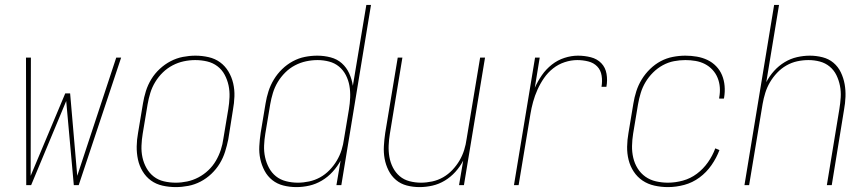

<svg xmlns="http://www.w3.org/2000/svg" viewBox="-20 -755 3540 783"><path d="M87 0 86 -520H106L105 -38L246 -374H266L295 -38L454 -520H474L301 0H281L250 -343L107 0Z M697 8Q669 8 642.5 2Q616 -4 595.5 -19Q575 -34 561.5 -56.5Q548 -79 542.5 -105Q537 -131 537.5 -158.5Q538 -186 543 -213L563 -333Q567 -358 575 -383.5Q583 -409 597 -432Q611 -455 631.5 -474Q652 -493 676 -505.5Q700 -518 726 -523Q752 -528 777 -528Q804 -528 830.5 -522Q857 -516 877.5 -501Q898 -486 911.5 -463.5Q925 -441 931 -415Q937 -389 936 -361.5Q935 -334 930 -307L911 -187Q906 -162 898 -136.5Q890 -111 876 -88Q862 -65 842 -46Q822 -27 798 -14.5Q774 -2 748 3Q722 8 697 8ZM697 -10Q720 -10 743.5 -15Q767 -20 789 -31.5Q811 -43 829.5 -60.5Q848 -78 860.5 -99.5Q873 -121 880.5 -144Q888 -167 891 -190L911 -310Q915 -334 916 -359Q917 -384 912 -407Q907 -430 896 -450.5Q885 -471 866.5 -485Q848 -499 824.5 -504.5Q801 -510 776 -510Q753 -510 729.5 -505Q706 -500 684 -488.5Q662 -477 644 -459.5Q626 -442 613 -420.5Q600 -399 593 -376Q586 -353 582 -330L562 -210Q558 -186 557 -161Q556 -136 561 -113Q566 -90 577.5 -69.5Q589 -49 607 -35Q625 -21 648.5 -15.5Q672 -10 697 -10Z M1189 8Q1161 8 1135.5 1.5Q1110 -5 1090.5 -20.5Q1071 -36 1059 -58.5Q1047 -81 1041.5 -106.5Q1036 -132 1037.5 -159Q1039 -186 1043 -213L1063 -333Q1067 -358 1075 -383Q1083 -408 1097 -431Q1111 -454 1130.5 -473Q1150 -492 1174 -505Q1198 -518 1223.5 -523Q1249 -528 1274 -528Q1302 -528 1328.5 -521Q1355 -514 1374 -497Q1393 -480 1404 -456Q1415 -432 1419 -405L1474 -735H1493L1372 0H1352L1369 -100Q1356 -76 1336.5 -54.5Q1317 -33 1292.5 -18.5Q1268 -4 1241.5 2Q1215 8 1189 8ZM1195 -10Q1217 -10 1240.5 -15Q1264 -20 1285 -31.5Q1306 -43 1323.5 -61Q1341 -79 1353.5 -100Q1366 -121 1373 -143.5Q1380 -166 1383 -189L1403 -309Q1407 -333 1408 -357.5Q1409 -382 1405 -405Q1401 -428 1390.5 -448.5Q1380 -469 1362.5 -483.5Q1345 -498 1322 -504Q1299 -510 1275 -510Q1252 -510 1228.5 -505Q1205 -500 1183 -488.5Q1161 -477 1143 -459Q1125 -441 1112.5 -420Q1100 -399 1093 -376Q1086 -353 1082 -330L1062 -210Q1058 -186 1057 -161.5Q1056 -137 1061 -114Q1066 -91 1077 -70.5Q1088 -50 1105.5 -36Q1123 -22 1146.5 -16Q1170 -10 1195 -10Z M1691 8Q1664 8 1639 1.5Q1614 -5 1595 -21Q1576 -37 1564.5 -60Q1553 -83 1548.5 -108Q1544 -133 1545.5 -159.5Q1547 -186 1551 -213L1602 -520H1621L1570 -210Q1566 -186 1565 -162Q1564 -138 1568 -115Q1572 -92 1582.5 -71.5Q1593 -51 1610 -36.5Q1627 -22 1650 -16Q1673 -10 1697 -10Q1719 -10 1742.5 -15Q1766 -20 1787 -32Q1808 -44 1825 -62Q1842 -80 1854 -100.5Q1866 -121 1873 -143.5Q1880 -166 1883 -189L1938 -520H1958L1872 0H1852L1869 -100Q1856 -75 1837 -54Q1818 -33 1794 -18.5Q1770 -4 1743.5 2Q1717 8 1691 8Z M2076 0 2162 -520H2181L2161 -397Q2173 -424 2190 -448.5Q2207 -473 2230.5 -491.5Q2254 -510 2282 -519Q2310 -528 2337 -528Q2364 -528 2389.5 -521.5Q2415 -515 2432 -497.5Q2449 -480 2453.5 -454Q2458 -428 2453 -401H2433Q2437 -424 2433.5 -446.5Q2430 -469 2415.5 -484Q2401 -499 2379 -504.5Q2357 -510 2334 -510Q2309 -510 2283 -501.5Q2257 -493 2235.5 -476Q2214 -459 2198.5 -436.5Q2183 -414 2172 -389.5Q2161 -365 2154 -339.5Q2147 -314 2143 -289L2095 0Z M2704 8Q2676 8 2649 2Q2622 -4 2600.5 -18.5Q2579 -33 2564.5 -55Q2550 -77 2543.5 -103Q2537 -129 2537.5 -157Q2538 -185 2543 -213L2563 -333Q2567 -358 2575 -383Q2583 -408 2597 -431Q2611 -454 2631 -473.5Q2651 -493 2674.5 -505.5Q2698 -518 2724 -523Q2750 -528 2775 -528Q2799 -528 2822 -524Q2845 -520 2865 -510.5Q2885 -501 2900.5 -485Q2916 -469 2924.5 -448.5Q2933 -428 2935 -404.5Q2937 -381 2933 -357Q2933 -356 2932.5 -355Q2932 -354 2932 -353H2913Q2913 -354 2913 -355Q2913 -356 2913 -357Q2917 -378 2915.5 -398.5Q2914 -419 2906.5 -437.5Q2899 -456 2885.5 -470.5Q2872 -485 2854.5 -494Q2837 -503 2816.5 -506.5Q2796 -510 2775 -510Q2752 -510 2728.5 -505.5Q2705 -501 2683 -489Q2661 -477 2643 -459Q2625 -441 2612.5 -420Q2600 -399 2593 -376Q2586 -353 2582 -330L2562 -210Q2558 -185 2557.5 -160Q2557 -135 2562.5 -111.5Q2568 -88 2580.5 -68Q2593 -48 2612 -34.5Q2631 -21 2655 -15.5Q2679 -10 2704 -10Q2734 -10 2765 -18.5Q2796 -27 2822 -46.5Q2848 -66 2867 -93Q2886 -120 2897 -150L2914 -143Q2902 -111 2881.5 -81.5Q2861 -52 2832.5 -31Q2804 -10 2770.5 -1Q2737 8 2704 8Z M3016 0 3137 -735H3157L3105 -420Q3118 -445 3137 -466Q3156 -487 3180 -501.5Q3204 -516 3230.5 -522Q3257 -528 3283 -528Q3309 -528 3334.5 -521.5Q3360 -515 3379 -499Q3398 -483 3409 -460Q3420 -437 3424.5 -412Q3429 -387 3428 -360.5Q3427 -334 3422 -307L3372 0H3352L3403 -310Q3407 -334 3408.5 -358Q3410 -382 3405.5 -405Q3401 -428 3391 -448.5Q3381 -469 3363.5 -483.5Q3346 -498 3323.5 -504Q3301 -510 3277 -510Q3254 -510 3231 -505Q3208 -500 3187 -488Q3166 -476 3149 -458Q3132 -440 3120 -419.5Q3108 -399 3101 -376.5Q3094 -354 3090 -331L3035 0Z"/></svg>

Font: Iosevka SS04 Thin
Style: Italic
Weight: 100
Italic angle: -9°
Monospace: yes
Designer: Belleve Invis
Foundry: Belleve Invis
Version: Version 19.0.0; ttfautohint (v1.8.4)